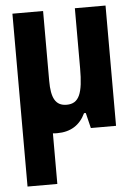

<svg xmlns="http://www.w3.org/2000/svg" viewBox="-55 -591 610 873"><g transform="rotate(-5 250.0 -154.5)"><path d="M191 10C252 10 295 -17 320 -70H328L345 0H460V-549H320V-275C320 -161 302 -115 245 -115C194 -115 175 -152 175 -230V-549H35V240H171V9C177 10 184 10 191 10Z"/></g></svg>

Font: Noto Sans Mono ExtraCondensed ExtraBold
Style: Regular
Weight: 800
Width: 2
Designer: Monotype Design Team
Foundry: Monotype Imaging Inc.
Version: Version 2.014